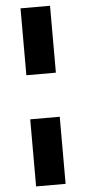

<svg xmlns="http://www.w3.org/2000/svg" viewBox="-61 -833 435 972"><g transform="rotate(-5 157.0 -346.5)"><path d="M232 -459H82V-799H232ZM232 106H82V-235H232Z"/></g></svg>

Font: Montserrat Extra Bold
Style: Regular
Weight: 800
Designer: Julieta Ulanovsky
Foundry: Julieta Ulanovsky
Version: Version 3.001;PS 003.001;hotconv 1.0.70;makeotf.lib2.5.58329